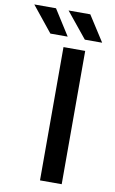

<svg xmlns="http://www.w3.org/2000/svg" viewBox="-184 -942 596 993"><g transform="rotate(10 113.5 -445.5)"><path d="M214 0V-700H100V0ZM293 -757 207 -891H93L202 -757ZM112 -757 27 -891H-87L21 -757Z"/></g></svg>

Font: Montserrat-Alt1 SemBd
Style: Regular
Weight: 600
Designer: Differentunic
Foundry: Differentunic
Version: Version 7.222